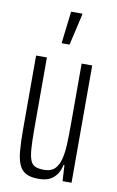

<svg xmlns="http://www.w3.org/2000/svg" viewBox="-84 -767 500 822"><g transform="rotate(10 166.0 -356.5)"><path d="M143 8Q110 8 90 -2Q70 -12 59.5 -34.5Q49 -57 45.5 -94.5Q42 -132 42 -186V-510H89V-198Q89 -145 91.5 -112Q94 -79 101.5 -62Q109 -45 123.5 -39.5Q138 -34 160 -34Q190 -34 206 -49.5Q222 -65 229.5 -93.5Q237 -122 238.5 -162Q240 -202 240 -249V-510H286V0H247L243 -69H239Q235 -48 224 -30.5Q213 -13 194 -2.5Q175 8 143 8ZM141 -581V-586L157 -721H206V-716L175 -581Z"/></g></svg>

Font: Saira UltraCondensed Light
Style: Regular
Weight: 300
Width: 1
Designer: Hector Gatti with collaboration of the Omnibus-Type team
Foundry: Omnibus-Type
Version: Version 1.101